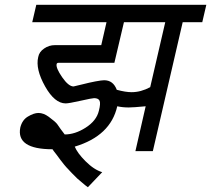

<svg xmlns="http://www.w3.org/2000/svg" viewBox="-20 -633 884 804"><path d="M609 -268 672 -540H499L459 -370H225Q218 -370 217 -364Q214 -348 240 -310Q267 -271 288 -271Q298 -273 326 -280Q353 -287 379 -292Q406 -297 416 -297Q454 -297 469 -257Q506 -247 531 -247Q570 -247 609 -268ZM374 -222Q366 -222 317 -211Q268 -200 255 -200Q209 -200 169 -271Q128 -344 140 -394Q144 -416 165 -430Q185 -444 210 -444H404L426 -540H115L132 -613H844L827 -540H745L620 0H547L590 -188Q538 -183 519 -183Q493 -183 471 -188Q443 -64 293 -19Q304 8 338 42Q374 78 408 88L348 151Q339 145 323 131Q315 124 303 114L283 94Q278 89 273 83.5Q268 78 267 77Q258 68 249 57Q245 52 241.5 47.5Q238 43 236.5 41Q235 39 234 38L217 15Q201 -5 200 -8Q47 -8 65 -99Q73 -131 97 -145Q122 -160 141 -160Q162 -160 184 -144Q211 -124 219 -114Q223 -108 234 -92.5Q245 -77 251 -70Q294 -70 338 -98Q384 -127 394 -169Q402 -200 397 -211Q392 -222 374 -222Z"/></svg>

Font: Miedinger
Style: Italic
Weight: 400
Italic angle: -13°
Version: Version 001.000